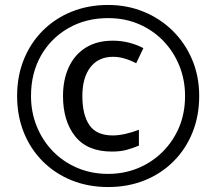

<svg xmlns="http://www.w3.org/2000/svg" viewBox="-20 -744 872 774"><path d="M416 10Q336 10 269 -17Q202 -44 152.5 -93.5Q103 -143 76 -210Q49 -277 49 -357Q49 -437 76 -504Q103 -571 152.5 -620.5Q202 -670 269 -697Q336 -724 416 -724Q492 -724 558.5 -697Q625 -670 675.5 -620.5Q726 -571 754.5 -504Q783 -437 783 -357Q783 -277 756 -210Q729 -143 679.5 -93.5Q630 -44 563 -17Q496 10 416 10ZM416 -43Q480 -43 536 -66Q592 -89 635 -131.5Q678 -174 702 -231Q726 -288 726 -357Q726 -422 703 -479Q680 -536 638.5 -579Q597 -622 540.5 -646.5Q484 -671 416 -671Q326 -671 255.5 -630.5Q185 -590 145 -519.5Q105 -449 105 -357Q105 -292 128 -235Q151 -178 192.5 -135Q234 -92 291 -67.5Q348 -43 416 -43ZM431 -133Q332 -133 283 -194.5Q234 -256 234 -357Q234 -422 257 -472.5Q280 -523 325 -551.5Q370 -580 435 -580Q500 -580 558 -550L529 -489Q479 -515 436 -515Q377 -515 344.5 -473Q312 -431 312 -357Q312 -281 340.5 -239.5Q369 -198 435 -198Q458 -198 486.5 -204.5Q515 -211 540 -221V-157Q516 -147 491 -140Q466 -133 431 -133Z"/></svg>

Font: Noto Sans Living
Style: Regular
Weight: 400
Designer: Monotype Design Team
Foundry: Monotype Imaging Inc.
Version: Version 2.013; ttfautohint (v1.8.4.7-5d5b)